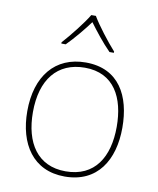

<svg xmlns="http://www.w3.org/2000/svg" viewBox="-86 -830 747 907"><g transform="rotate(10 287.5 -376.5)"><path d="M300 -763H278C254 -722 199 -653 162 -612V-606H183C220 -643 261 -693 289 -731C317 -693 356 -643 393 -606H414V-612C377 -653 324 -722 300 -763ZM515 -264C515 -417 451 -538 292 -538C145 -538 59 -432 59 -264C59 -107 134 10 286 10C443 10 515 -109 515 -264ZM86 -264C86 -420 160 -513 292 -513C433 -513 488 -402 488 -264C488 -119 426 -15 286 -15C151 -15 86 -117 86 -264Z"/></g></svg>

Font: Noto Sans Lao UI Thin
Style: Regular
Weight: 100
Designer: Monotype Design Team
Foundry: Monotype Imaging Inc.
Version: Version 2.000